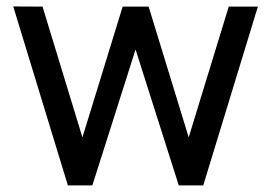

<svg xmlns="http://www.w3.org/2000/svg" viewBox="-20 -560 819 580"><path d="M185 0H259L389.5 -410.5L520 0H594L759 -540H671L550 -145L429 -540H350.5L229 -145L108.5 -540L20 -540.5Z"/></svg>

Font: Eudonet Medium
Style: Regular
Weight: 500
Designer: Mikhail Sharanda
Foundry: Mikhail Sharanda
Version: Version 4.503;Glyphs 3.1.2 (3151)